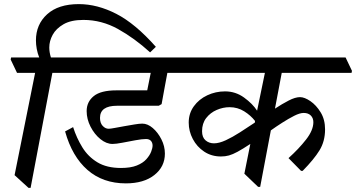

<svg xmlns="http://www.w3.org/2000/svg" viewBox="-20 -900 1734 935"><path d="M129 15H119L51 -47L151 -545H63L32 -610L34 -620H171Q163 -640 159 -661.5Q155 -683 155 -703Q155 -781 209.5 -830.5Q264 -880 364 -880Q454 -880 546.5 -832.5Q639 -785 739 -672L711 -645Q635 -714 555 -758.5Q475 -803 386 -803Q326 -803 289.5 -782Q253 -761 236.5 -730.5Q220 -700 220 -669Q220 -645 228 -620H323L354 -555L352 -545H235Z M593 -7Q481 -7 406 -72.5Q331 -138 297 -260L336 -281Q353 -228 381 -182.5Q409 -137 454.5 -109.5Q500 -82 569 -82Q616 -82 646 -94Q676 -106 692.5 -124.5Q709 -143 716 -161Q723 -179 723 -191Q723 -205 715 -214Q707 -223 691 -223Q672 -223 639.5 -217Q607 -211 576 -205Q545 -199 528 -199Q498 -199 469 -222.5Q440 -246 421 -283Q402 -320 402 -359Q402 -404 436.5 -432Q471 -460 547 -460H697L714 -545H330L298 -610L300 -620H899L931 -555L929 -545H795Q788 -508 780.5 -467Q773 -426 767 -393L753 -385H550Q467 -385 467 -326Q467 -301 480 -287Q493 -273 509 -273Q518 -273 539 -277Q560 -281 585.5 -285.5Q611 -290 635 -294Q659 -298 673 -298Q699 -298 724 -276.5Q749 -255 766 -221.5Q783 -188 783 -152Q783 -88 731.5 -47.5Q680 -7 593 -7Z M1454 -68H1446L1385 -130Q1435 -175 1470.5 -220.5Q1506 -266 1506 -305Q1506 -325 1493.5 -337.5Q1481 -350 1459 -350Q1440 -350 1412.5 -336Q1385 -322 1354.5 -302.5Q1324 -283 1299 -265L1247 10H1237L1170 -54L1199 -199Q1161 -174 1137 -161Q1113 -148 1095 -143Q1077 -138 1056 -138Q1010 -138 974.5 -161.5Q939 -185 919 -223Q899 -261 899 -303Q899 -348 924 -382.5Q949 -417 989.5 -436Q1030 -455 1076 -455Q1127 -455 1168.5 -425Q1210 -395 1232 -361L1270 -545H907L876 -610L878 -620H1663L1694 -555L1692 -545H1352L1319 -371Q1354 -394 1386 -410.5Q1418 -427 1441 -427Q1463 -427 1491.5 -407.5Q1520 -388 1541.5 -353Q1563 -318 1563 -270Q1563 -212 1536 -168Q1509 -124 1454 -68ZM1221 -303 1222 -311Q1201 -338 1169 -358Q1137 -378 1098 -378Q1066 -378 1035 -364.5Q1004 -351 984 -325Q964 -299 964 -261Q964 -231 981 -216.5Q998 -202 1022 -202Q1047 -202 1079.5 -217Q1112 -232 1148.5 -255.5Q1185 -279 1221 -303Z"/></svg>

Font: Tiro Devanagari Sanskrit
Style: Italic
Weight: 400
Italic angle: -11°
Designer: Devanagari: John Hudson & Fiona Ross, assisted by Paul Hanslow. Latin: John Hudson with Paul Hanslow, assisted by Kaja S
Foundry: Tiro Typeworks Ltd.
Version: Version 1.52